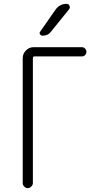

<svg xmlns="http://www.w3.org/2000/svg" viewBox="-20 -975 540 995"><path d="M267.6 -924.8Q289.1 -955.1 325.2 -955.1Q335.9 -955.1 340.3 -944.8Q344.7 -934.6 337.9 -926.8L243.2 -809.6Q228.5 -790 200.2 -790Q192.4 -790 187.5 -797.4Q182.6 -804.7 188.5 -811.5ZM97.7 -26.4V-672.9Q97.7 -696.3 114.3 -713.4Q130.9 -730.5 154.3 -730.5H404.3Q414.1 -730.5 420.9 -723.1Q427.7 -715.8 427.7 -706.1Q427.7 -696.3 420.9 -689.5Q414.1 -682.6 404.3 -682.6H158.2Q150.4 -682.6 150.4 -673.8V-26.4Q150.4 -16.6 142.1 -8.3Q133.8 0 124 0Q114.3 0 106 -7.8Q97.7 -15.6 97.7 -26.4Z"/></svg>

Font: Rounded-X Mgen+ 2m light
Style: Regular
Weight: 200
Designer: [Source Han Sans]
Ryoko NISHIZUKA  (kana & ideographs); Paul D. Hunt (Latin, Greek & Cyrillic); Wenlong ZHANG  (bopomofo
Version: Version 1.059.20150602